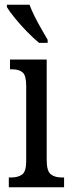

<svg xmlns="http://www.w3.org/2000/svg" viewBox="-20 -786 300 806"><path d="M17 0V-41H27Q56 -41 73 -53.5Q90 -66 90 -110V-425Q90 -469 75 -482Q60 -495 32 -495H22V-536H176V-115Q176 -68 193 -54.5Q210 -41 239 -41H249V0ZM144 -606Q122 -624 94 -652.5Q66 -681 42.5 -710Q19 -739 9 -756V-766H104Q112 -744 125.5 -717Q139 -690 154 -664Q169 -638 180 -619V-606Z"/></svg>

Font: Noto Serif Thai ExtraCondensed
Style: Regular
Weight: 400
Width: 2
Designer: Monotype Design Team
Foundry: Monotype Imaging Inc.
Version: Version 2.002; ttfautohint (v1.8.4.7-5d5b)